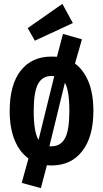

<svg xmlns="http://www.w3.org/2000/svg" viewBox="-20 -838 532 991"><path d="M462 -265Q462 -132 404.5 -58Q347 16 246 16Q229 16 222 15L191 133L92 106L127 -20Q81 -53 55.5 -115Q30 -177 30 -265Q30 -401 87 -473.5Q144 -546 246 -546Q265 -546 274 -545L305 -663L403 -635L367 -510Q412 -477 437 -415.5Q462 -354 462 -265ZM154 -265Q154 -156 179 -116L260 -445Q255 -446 246 -446Q199 -446 176.5 -405Q154 -364 154 -265ZM338 -265Q338 -370 315 -411L235 -83H246Q293 -83 315.5 -124.5Q338 -166 338 -265ZM302 -818 356 -719 160 -628 123 -693Z"/></svg>

Font: Fira Sans Extra Condensed SemiBold
Style: Regular
Weight: 600
Width: 1
Designer: Carrois Corporate & Edenspiekermann AG
Foundry: Carrois Corporate GbR & Edenspiekermann AG
Version: Version 4.203